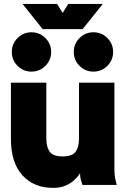

<svg xmlns="http://www.w3.org/2000/svg" viewBox="-20 -918 622 953"><path d="M210 -507.8V-228.5Q210 -188.5 226.8 -165Q243.7 -141.6 291 -141.6Q338.9 -141.6 355.5 -165Q372.1 -188.5 372.1 -228.5V-507.8H547.9V-82Q547.9 -44.9 553.7 -22.5Q559.6 0 559.6 0H389.2Q389.2 0 383.3 -18.3Q377.4 -36.6 377.4 -58.6Q369.1 -43.9 351.6 -26.9Q334 -9.8 307.4 2.4Q280.8 14.6 244.1 14.6Q147.5 14.6 90.8 -48.3Q34.2 -111.3 34.2 -228.5V-507.8ZM346.2 -660.2Q346.2 -700.7 374.8 -729.2Q403.3 -757.8 443.8 -757.8Q484.4 -757.8 512.9 -729.2Q541.5 -700.7 541.5 -660.2Q541.5 -619.6 512.9 -591.1Q484.4 -562.5 443.8 -562.5Q403.3 -562.5 374.8 -591.1Q346.2 -619.6 346.2 -660.2ZM38.6 -660.2Q38.6 -700.7 67.1 -729.2Q95.7 -757.8 136.2 -757.8Q176.8 -757.8 205.3 -729.2Q233.9 -700.7 233.9 -660.2Q233.9 -619.6 205.3 -591.1Q176.8 -562.5 136.2 -562.5Q95.7 -562.5 67.1 -591.1Q38.6 -619.6 38.6 -660.2ZM263.2 -898.4 291 -854 318.8 -898.4H490.2L390.1 -773.4H191.9L91.8 -898.4Z"/></svg>

Font: Giphurs Black
Style: Regular
Weight: 900
Version: Version 0.920; ttfautohint (v1.8.4.7-5d5b)